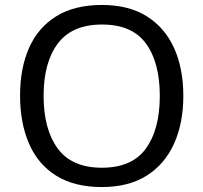

<svg xmlns="http://www.w3.org/2000/svg" viewBox="-20 -796 821 775"><path d="M720 -409Q720 -299 682.5 -216Q645 -133 572 -87Q499 -41 391 -41Q280 -41 206.5 -87Q133 -133 97 -216.5Q61 -300 61 -410Q61 -520 97 -602Q133 -684 206.5 -730Q280 -776 392 -776Q499 -776 572 -730.5Q645 -685 682.5 -602.5Q720 -520 720 -409ZM156 -409Q156 -274 213 -196.5Q270 -119 391 -119Q513 -119 569 -196.5Q625 -274 625 -409Q625 -544 569 -620.5Q513 -697 392 -697Q271 -697 213.5 -620.5Q156 -544 156 -409Z"/></svg>

Font: Noto Sans Tamil UI
Style: Regular
Weight: 400
Designer: Jelle Bosma - Monotype Design Team
Foundry: Monotype Imaging Inc.
Version: Version 2.004; ttfautohint (v1.8.4.7-5d5b)